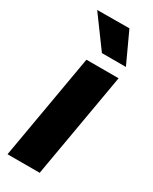

<svg xmlns="http://www.w3.org/2000/svg" viewBox="-193 -788 668 836"><g transform="rotate(30 140.5 -370.0)"><path d="M168.5 0H6.8L98.6 -528.3H260.3ZM263.2 -586.9H142.6L30.8 -739.3L192.4 -740.2Z"/></g></svg>

Font: TypoPRO Roboto
Style: Italic
Weight: 900
Italic angle: -12°
Designer: Google
Version: Version 2.136; 2016